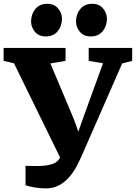

<svg xmlns="http://www.w3.org/2000/svg" viewBox="-42 -1002 735 1038"><path d="M206.5 16.5Q174.5 16.5 144.5 11.2Q114.5 6 96 -0.5V-105.5Q110 -105 127 -104.8Q144 -104.5 161.5 -104.5Q206 -104.5 238 -114.2Q270 -124 283 -150.5L33.5 -660L-22.5 -673V-743H312.5V-673L230.5 -659L358 -356L381.5 -290L405 -357L515 -660L437.5 -673V-743H672.5V-673L618.5 -659L399.5 -159Q389 -135.5 373.5 -105.5Q358 -75.5 335 -47.8Q312 -20 280.2 -1.8Q248.5 16.5 206.5 16.5ZM287 -222 289.5 -206Q289 -214 287 -222ZM204.5 -805Q168 -805 147 -830Q126 -855 126 -886Q126 -925.5 149.2 -953.5Q172.5 -981.5 213.5 -981.5H214.5Q251 -981.5 272 -956.5Q293 -931.5 293 -900.5Q293 -861 270 -833Q247 -805 205.5 -805ZM447.5 -805Q411 -805 390 -830Q369 -855 369 -886Q369 -925.5 392.2 -953.5Q415.5 -981.5 456.5 -981.5H457.5Q494 -981.5 515 -956.5Q536 -931.5 536 -900.5Q536 -861 513 -833Q490 -805 448.5 -805Z"/></svg>

Font: Merriweather Black
Style: Regular
Weight: 900
Designer: Eben Sorkin
Foundry: Eben Sorkin
Version: Version 2.200;gftools[0.9.31]